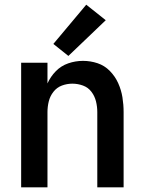

<svg xmlns="http://www.w3.org/2000/svg" viewBox="-20 -797 616 817"><path d="M70 0H182V-320Q182 -343 187.5 -365.5Q193 -388 207.5 -406.5Q222 -425 243.5 -433Q265 -441 288 -441Q311 -441 333 -433Q355 -425 369 -406.5Q383 -388 388.5 -365.5Q394 -343 394 -320V0H506V-320Q506 -352 501 -383Q496 -414 483 -443Q470 -472 447.5 -495Q425 -518 395 -528Q365 -538 333 -538Q301 -538 270.5 -527.5Q240 -517 217.5 -494Q195 -471 182 -442V-530H70ZM271 -559 430 -711 347 -777 207 -610Z"/></svg>

Font: Iosevka Sparkle Semibold
Style: Regular
Weight: 600
Designer: Belleve Invis
Foundry: Belleve Invis
Version: Version 4.5.0; ttfautohint (v1.8.3)